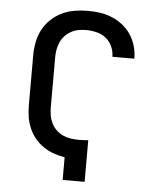

<svg xmlns="http://www.w3.org/2000/svg" viewBox="-53 -789 706 836"><g transform="rotate(5 300.0 -371.5)"><path d="M252 0V-99Q227 -103 203 -111.5Q179 -120 158 -134.5Q137 -149 121 -168.5Q105 -188 95 -211.5Q85 -235 81 -260Q77 -285 77 -310V-529Q77 -558 82.5 -587Q88 -616 101.5 -641.5Q115 -667 136.5 -687.5Q158 -708 184 -720.5Q210 -733 239 -738Q268 -743 298 -743Q325 -743 352 -739Q379 -735 404 -724.5Q429 -714 450.5 -697Q472 -680 487 -657Q502 -634 509.5 -607.5Q517 -581 517 -554V-553H421Q421 -576 411.5 -597.5Q402 -619 384 -633.5Q366 -648 343 -653.5Q320 -659 298 -659Q280 -659 263.5 -656Q247 -653 231.5 -644.5Q216 -636 204.5 -623.5Q193 -611 186 -595.5Q179 -580 176 -563Q173 -546 173 -529V-310Q173 -292 176 -274.5Q179 -257 187 -241Q195 -225 208 -212.5Q221 -200 237.5 -192.5Q254 -185 271.5 -182.5Q289 -180 307 -180Q317 -180 327.5 -180.5Q338 -181 348 -182V0Z"/></g></svg>

Font: Iosevka Fixed Medium Extended
Style: Regular
Weight: 500
Width: 7
Monospace: yes
Designer: Belleve Invis
Foundry: Belleve Invis
Version: Version 24.1.1; ttfautohint (v1.8.4)